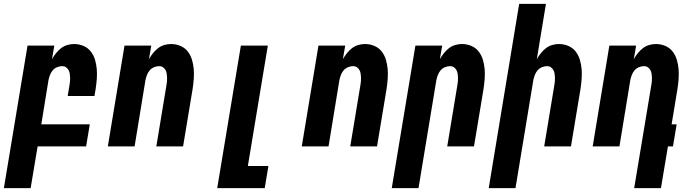

<svg xmlns="http://www.w3.org/2000/svg" viewBox="-56 -755 3576 990"><path d="M-36 215 86 -520H224L212 -450Q221 -466 233 -481Q245 -496 259.5 -507Q274 -518 291.5 -523Q309 -528 326 -528Q352 -528 375 -518Q398 -508 412.5 -489Q427 -470 434 -446.5Q441 -423 443 -398Q445 -373 443 -347Q441 -321 437 -295L431 -260H293L302 -314Q304 -325 305 -335Q306 -345 305.5 -355.5Q305 -366 303.5 -376Q302 -386 297 -394.5Q292 -403 284 -408.5Q276 -414 265 -414Q252 -414 238.5 -408.5Q225 -403 216 -392.5Q207 -382 202 -369Q197 -356 194 -342L157 -114H407L388 0H138L102 215Z M500 0 586 -520H724L712 -450Q721 -466 733 -481Q745 -496 759.5 -507Q774 -518 791.5 -523Q809 -528 826 -528Q852 -528 875 -518Q898 -508 912.5 -489Q927 -470 934 -446.5Q941 -423 943 -398Q945 -373 943 -347Q941 -321 937 -295L888 0H750L802 -314Q804 -325 805 -335Q806 -345 805.5 -355.5Q805 -366 803.5 -376Q802 -386 797 -394.5Q792 -403 784 -408.5Q776 -414 765 -414Q752 -414 738.5 -408.5Q725 -403 716 -392.5Q707 -382 702 -369Q697 -356 694 -342L638 0Z M1064 215 1186 -520H1325L1222 101H1328L1309 215Z M1500 0 1586 -520H1724L1712 -450Q1721 -466 1733 -481Q1745 -496 1759.5 -507Q1774 -518 1791.5 -523Q1809 -528 1826 -528Q1852 -528 1875 -518Q1898 -508 1912.5 -489Q1927 -470 1934 -446.5Q1941 -423 1943 -398Q1945 -373 1943 -347Q1941 -321 1937 -295L1888 0H1750L1802 -314Q1804 -325 1805 -335Q1806 -345 1805.5 -355.5Q1805 -366 1803.5 -376Q1802 -386 1797 -394.5Q1792 -403 1784 -408.5Q1776 -414 1765 -414Q1752 -414 1738.5 -408.5Q1725 -403 1716 -392.5Q1707 -382 1702 -369Q1697 -356 1694 -342L1638 0Z M1964 215 2086 -520H2224L2212 -450Q2221 -466 2233 -481Q2245 -496 2259.5 -507Q2274 -518 2291.5 -523Q2309 -528 2326 -528Q2352 -528 2375 -518Q2398 -508 2412.5 -489Q2427 -470 2434 -446.5Q2441 -423 2443 -398Q2445 -373 2443 -347Q2441 -321 2437 -295L2388 0H2250L2302 -314Q2304 -325 2305 -335Q2306 -345 2305.5 -355.5Q2305 -366 2303.5 -376Q2302 -386 2297 -394.5Q2292 -403 2284 -408.5Q2276 -414 2265 -414Q2252 -414 2238.5 -408.5Q2225 -403 2216 -392.5Q2207 -382 2202 -369Q2197 -356 2194 -342L2102 215Z M2464 215 2621 -735H2759L2712 -450Q2721 -466 2733 -481Q2745 -496 2759.5 -507Q2774 -518 2791.5 -523Q2809 -528 2826 -528Q2852 -528 2875 -518Q2898 -508 2912.5 -489Q2927 -470 2934 -446.5Q2941 -423 2943 -398Q2945 -373 2943 -347Q2941 -321 2937 -295L2888 0H2750L2802 -314Q2804 -325 2805 -335Q2806 -345 2805.5 -355.5Q2805 -366 2803.5 -376Q2802 -386 2797 -394.5Q2792 -403 2784 -408.5Q2776 -414 2765 -414Q2752 -414 2738.5 -408.5Q2725 -403 2716 -392.5Q2707 -382 2702 -369Q2697 -356 2694 -342L2602 215Z M3214 215 3302 -314Q3304 -325 3305 -335Q3306 -345 3305.5 -355.5Q3305 -366 3303.5 -376Q3302 -386 3297 -394.5Q3292 -403 3284 -408.5Q3276 -414 3265 -414Q3252 -414 3238.5 -408.5Q3225 -403 3216 -392.5Q3207 -382 3202 -369Q3197 -356 3194 -342L3138 0H3000L3086 -520H3224L3212 -450Q3221 -466 3233 -481Q3245 -496 3259.5 -507Q3274 -518 3291.5 -523Q3309 -528 3326 -528Q3352 -528 3375 -518Q3398 -508 3412.5 -489Q3427 -470 3434 -446.5Q3441 -423 3443 -398Q3445 -373 3443 -347Q3441 -321 3437 -295L3407 -114H3433L3414 0H3388L3352 215Z"/></svg>

Font: Iosevka Term Curly Heavy
Style: Italic
Weight: 900
Italic angle: -9°
Designer: Belleve Invis
Foundry: Belleve Invis
Version: Version 32.3.0